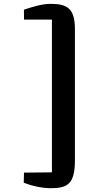

<svg xmlns="http://www.w3.org/2000/svg" viewBox="-20 -887 530 1011"><path d="M105 74.7C141.6 90.3 199.2 104 247.6 104C336.9 104 374.5 80.6 374.5 -43.5V-732.9C374.5 -840.3 336.4 -866.7 247.6 -866.7C199.2 -866.7 150.4 -850.6 106 -835.9C106 -818.4 106.4 -801.3 106.4 -783.7H253.4V20.5L106.4 22Z"/></svg>

Font: Merriweather
Style: Bold
Weight: 700
Designer: Eben Sorkin ( eben@eyebytes.com )
Foundry: Sorkin Type Co.
Version: Version 1.003